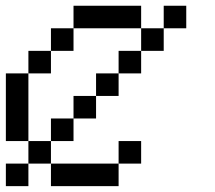

<svg xmlns="http://www.w3.org/2000/svg" viewBox="-20 -635 732 655"><path d="M538.5 -538.5V-615.4H615.4V-538.5ZM384.6 -384.6V-461.5H461.5V-384.6ZM307.7 -307.7V-384.6H384.6V-307.7ZM230.8 -230.8V-307.7H307.7V-230.8ZM153.8 -153.8V-230.8H230.8V-153.8ZM76.9 -76.9V0H0V-76.9ZM153.8 0V-76.9H384.6V0ZM76.9 -76.9V-153.8H153.8V-76.9ZM384.6 -76.9V-153.8H461.5V-76.9ZM0 -153.8V-384.6H76.9V-153.8ZM76.9 -384.6V-461.5H153.8V-384.6ZM153.8 -461.5V-538.5H230.8V-461.5ZM461.5 -461.5V-538.5H538.5V-461.5ZM230.8 -538.5V-615.4H461.5V-538.5Z"/></svg>

Font: Mintsoda - Lime Green 13x16
Style: Regular
Weight: 400
Designer: Mintsoda-15
Version: Version 1.0